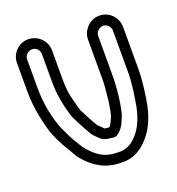

<svg xmlns="http://www.w3.org/2000/svg" viewBox="-126 -695 822 891"><g transform="rotate(-20 285.0 -250.0)"><path d="M346 -31C349 -31 342 -32 345 -33C376 -49 387 -84 395 -102C405 -125 410 -161 413 -181C417 -203 422 -267 422 -290V-496C422 -515 440 -533 459 -533C478 -533 495 -515 495 -496V-287C495 -237 484 -167 476 -124C464 -66 442 -20 408 11C388 31 360 46 324 43H322C256 43 223 15 188 -24C177 -36 169 -51 156 -72C141 -96 130 -120 117 -148C103 -178 95 -210 86 -250C79 -286 75 -325 75 -366V-507C75 -526 92 -543 112 -543C132 -543 148 -526 148 -507V-366C148 -306 160 -249 174 -202C177 -192 179 -186 183 -178L195 -154C208 -128 222 -102 238 -77C239 -76 240 -74 241 -73L261 -53C268 -46 276 -39 283 -37C290 -35 303 -31 314 -31C341 -27 318 -28 346 -31ZM316 -81C313 -81 310 -81 302 -83C301 -84 299 -87 297 -89L278 -107C264 -128 251 -152 239 -176L227 -200C225 -203 224 -208 222 -215C216 -239 213 -249 206 -277C200 -302 198 -334 198 -366V-507C198 -554 158 -593 111 -593C64 -593 25 -554 25 -507V-366C25 -322 30 -280 38 -240C47 -199 54 -163 71 -126C84 -97 97 -73 114 -46C125 -29 132 -9 150 10C187 52 238 93 321 93C372 97 415 74 442 47C485 8 512 -48 526 -114C535 -160 545 -230 545 -287V-496C545 -543 507 -583 459 -583C412 -583 372 -543 372 -496V-290C372 -274 365 -203 363 -189C360 -169 354 -134 349 -122C342 -106 334 -87 326 -80C322 -80 320 -81 316 -81Z"/></g></svg>

Font: Blanket
Style: BdOutline
Weight: 700
Foundry: Cannot Into Space Fonts
Version: Version 0.9